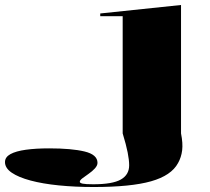

<svg xmlns="http://www.w3.org/2000/svg" viewBox="-345 -535 843 770"><path d="M31 215Q-44 215 -109 208.5Q-174 202 -222.5 189Q-271 176 -298 157.5Q-325 139 -325 115Q-325 95 -303 83Q-281 71 -241 65.5Q-201 60 -148 60Q-58 60 -6 72.5Q46 85 46 118Q46 129 35.5 140.5Q25 152 10.5 162Q-4 172 -14.5 180Q-25 188 -25 194Q-25 199 -13.5 201.5Q-2 204 29 204Q106 204 139.5 185Q173 166 173 128Q173 107 167 76.5Q161 46 147 0V-470H57V-481L381 -515V0Q389 40 385.5 68Q382 96 369 119Q342 169 261 192Q180 215 31 215Z"/></svg>

Font: Kalnia Expanded
Style: Regular
Weight: 400
Width: 7
Designer: Frida Medrano
Foundry: Frida Medrano
Version: Version 1.105